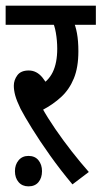

<svg xmlns="http://www.w3.org/2000/svg" viewBox="-20 -642 360 681"><path d="M225 -554 240 -567Q248 -551 253 -524Q258 -497 258 -460Q258 -403 242 -364Q226 -325 197.5 -298.5Q169 -272 131 -252L129 -260Q149 -224 176.5 -184Q204 -144 234.5 -105Q265 -66 295 -32L237 12Q195 -38 158 -90Q121 -142 93.5 -186.5Q66 -231 53 -256Q39 -285 34 -303.5Q29 -322 29 -338Q29 -358 41.5 -375Q54 -392 82 -392Q110 -392 130.5 -367Q151 -342 167 -299L115 -334Q151 -353 167 -386Q183 -419 183 -469Q183 -498 178 -526.5Q173 -555 165 -566L194 -554H0V-622H320V-554ZM33 -35Q33 -58 46 -73.5Q59 -89 81 -89Q104 -89 116.5 -73.5Q129 -58 129 -35Q129 -11 116.5 4Q104 19 81 19Q59 19 46 4Q33 -11 33 -35Z"/></svg>

Font: Noto Sans ExtraCondensed
Style: Regular
Weight: 400
Width: 2
Designer: Monotype Design Team
Foundry: Monotype Imaging Inc.
Version: Version 2.013